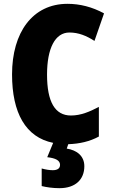

<svg xmlns="http://www.w3.org/2000/svg" viewBox="-20 -744 590 1004"><path d="M421 125C421 71 381 41 329 33L337 10C396 8 449 -4 497 -30V-185C449 -160 403 -140 351 -140C267 -140 226 -212 226 -354C226 -491 268 -574 343 -574C391 -574 432 -557 474 -530L524 -674C462 -708 397 -724 333 -724C150 -724 43 -574 43 -355C43 -154 114 -26 258 3L227 78C271 83 294 95 294 118C294 137 280 146 256 146C239 146 220 143 198 137V229C223 235 255 240 291 240C374 240 421 195 421 125Z"/></svg>

Font: Noto Sans Devanagari Condensed Black
Style: Regular
Weight: 900
Width: 3
Designer: Jelle Bosma - Monotype Design Team
Foundry: Monotype Imaging Inc.
Version: Version 2.004